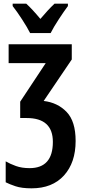

<svg xmlns="http://www.w3.org/2000/svg" viewBox="-20 -786 462 1046"><path d="M277 -766Q257 -747 240 -728.5Q223 -710 200 -683Q155 -737 123 -766H49V-753Q72 -724 100.5 -680Q129 -636 144 -606H256Q272 -638 300.5 -681.5Q329 -725 350 -753V-766ZM27 -545V-442H229L90 -232V-143H125Q268 -143 268 -13Q268 130 141 130Q99 130 67 118.5Q35 107 11 93V207Q30 217 64 228.5Q98 240 152 240Q265 240 328.5 170Q392 100 392 -18Q392 -125 343 -176Q294 -227 218 -236L371 -462V-545Z"/></svg>

Font: Noto Sans UI Condensed
Style: Bold
Weight: 700
Width: 3
Designer: Monotype Design Team
Foundry: Monotype Imaging Inc.
Version: 1.001